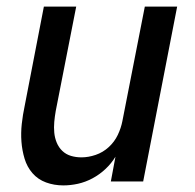

<svg xmlns="http://www.w3.org/2000/svg" viewBox="-20 -550 590 582"><path d="M172 12Q144 12 119.5 3Q95 -6 78.5 -25Q62 -44 54.5 -69Q47 -94 45 -120.5Q43 -147 46 -174.5Q49 -202 55 -230L113 -530H211L149 -214Q146 -197 144.5 -180.5Q143 -164 144.5 -148Q146 -132 152 -117.5Q158 -103 169 -92.5Q180 -82 195 -77.5Q210 -73 227 -73Q248 -73 270 -80.5Q292 -88 309.5 -104Q327 -120 337 -141Q347 -162 351 -183L419 -530H517L414 0H316L330 -75Q318 -55 300 -38Q282 -21 260.5 -9.5Q239 2 216.5 7Q194 12 172 12Z"/></svg>

Font: Lode Dark
Style: Bold Italic
Weight: 700
Italic angle: -11°
Monospace: yes
Designer: Belleve Invis
Foundry: Belleve Invis
Version: Version 29.2.0; ttfautohint (v1.8.3)